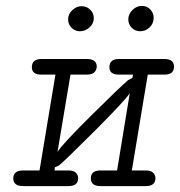

<svg xmlns="http://www.w3.org/2000/svg" viewBox="-20 -631 610 651"><path d="M56 -53H114L168 -378H120Q88 -378 88 -403Q88 -431 121 -431H274Q308 -431 308 -405Q308 -396 301.5 -387.5Q295 -379 277 -378H219L175 -116Q191 -142 289.5 -239.5Q388 -337 414 -359L429 -367L431 -378H383Q351 -378 351 -403Q351 -431 383 -431H537Q570 -431 570 -405Q570 -379 540 -378H481L427 -53H475Q492 -53 499.5 -45Q507 -37 507 -27Q507 0 474 0H321Q288 0 288 -26Q288 -52 318 -53H377L420 -315Q403 -289 303.5 -189.5Q204 -90 180 -70L166 -64L165 -53H213Q230 -53 237.5 -45Q245 -37 245 -27Q245 0 212 0H59Q25 0 25 -26Q25 -52 56 -53ZM211 -565Q211 -584 225.5 -597Q240 -610 257 -610Q274 -610 286 -598Q298 -586 298 -570Q298 -551 283.5 -538Q269 -525 251 -525Q235 -525 223 -536.5Q211 -548 211 -565ZM415 -565Q415 -583 429 -597Q443 -611 461 -611Q478 -611 489.5 -599Q501 -587 501 -571Q501 -551 487 -538Q473 -525 456 -525Q438 -525 426.5 -537Q415 -549 415 -565Z"/></svg>

Font: CMU Typewriter Text
Style: LightOblique
Weight: 200
Italic angle: -9.46001°
Version: Version 0.7.0